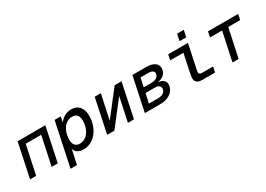

<svg xmlns="http://www.w3.org/2000/svg" viewBox="-2 -1583 3604 2603"><g transform="rotate(-30 1800.0 -282.0)"><path d="M27 0 139 -532H573L461 0H365L460 -448H218L122 0Z M574 150 718 -532H814L798 -445Q831 -493 878.5 -518.5Q926 -544 981 -544Q1066 -544 1109.5 -490Q1153 -436 1153 -347Q1153 -270 1130 -204Q1107 -138 1067 -89.5Q1027 -41 974 -14.5Q921 12 860 12Q807 12 771.5 -11Q736 -34 723 -75L675 150ZM853 -81Q911 -81 954 -115Q997 -149 1020.5 -205.5Q1044 -262 1045 -330Q1046 -451 944 -451Q891 -451 848.5 -419.5Q806 -388 781 -330.5Q756 -273 756 -195Q756 -138 782.5 -109.5Q809 -81 853 -81Z M1234 0 1346 -532H1442L1360 -148L1659 -532H1766L1654 0H1559L1639 -376L1347 0Z M1824 0 1936 -532H2152Q2246 -532 2292 -492.5Q2338 -453 2323 -384Q2313 -339 2276 -310Q2239 -281 2183 -275Q2247 -269 2277 -236.5Q2307 -204 2296 -151Q2281 -80 2218.5 -40Q2156 0 2062 0ZM1985 -310H2107Q2153 -310 2184 -329Q2215 -348 2222 -380Q2229 -412 2206 -430Q2183 -448 2136 -448H2015ZM1936 -84H2085Q2129 -84 2159 -103.5Q2189 -123 2197 -155Q2204 -191 2182.5 -211Q2161 -231 2117 -231H1968Z M2730 0Q2668 0 2642 -22Q2616 -44 2616 -86Q2616 -108 2621.5 -138.5Q2627 -169 2634 -201L2686 -447H2479L2497 -532H2806L2734 -192Q2729 -170 2725.5 -151Q2722 -132 2722 -118Q2722 -85 2766 -85H2941L2923 0ZM2719 -609 2741 -714H2846L2823 -609Z M3196 0 3291 -446H3102L3120 -532H3592L3574 -446H3387L3292 0Z"/></g></svg>

Font: Geist Mono Medium
Style: Italic
Weight: 500
Italic angle: -12°
Monospace: yes
Designer: Basement.studio, Andrés Briganti, Mateo Zaragoza
Foundry: Basement.studio, Vercel, Andrés Briganti, Guido Ferreyra, Mateo Zaragoza
Version: Version 1.500; ttfautohint (v1.8.4.7-5d5b)